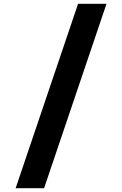

<svg xmlns="http://www.w3.org/2000/svg" viewBox="-20 -843 640 1006"><path d="M62 143 389 -823H538L211 143Z"/></svg>

Font: Iosevka Curly Heavy Extended
Style: Regular
Weight: 900
Width: 7
Monospace: yes
Designer: Belleve Invis
Foundry: Belleve Invis
Version: Version 11.1.0; ttfautohint (v1.8.3)